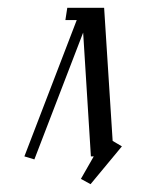

<svg xmlns="http://www.w3.org/2000/svg" viewBox="-20 -404 363 496"><path d="M43 0 178.2 -352.1H148.9L153.8 -383.8H249L271 -40L294.9 -25.9L213.9 71.8L189 58.1L222.2 0H214.8L194.8 -319.8L68.8 7.8Z"/></svg>

Font: Gawaa
Style: Italic
Weight: 400
Designer: T. Christopher White
Version: Version 1.0